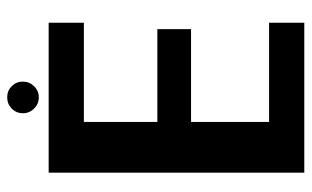

<svg xmlns="http://www.w3.org/2000/svg" viewBox="-178 -646 824 507"><g transform="rotate(-90 233.5 -392.0)"><path d="M31.5 0H427.5V-93H165.5V-299H410.5V-388H165.5V-582H427.5V-675H31.5ZM230.5 -701Q247.5 -701 259.8 -713.5Q272 -726 272 -743Q272 -760.5 260 -772.5Q248 -784.5 230.5 -784.5Q213 -784.5 200.8 -772.5Q188.5 -760.5 188.5 -743Q188.5 -725.5 201 -713.2Q213.5 -701 230.5 -701Z"/></g></svg>

Font: Anybody SemiCondensed SemiBold
Style: Regular
Weight: 600
Width: 4
Version: Version 1.113;gftools[0.9.25]